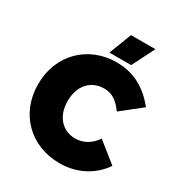

<svg xmlns="http://www.w3.org/2000/svg" viewBox="-211 -1050 1130 1208"><g transform="rotate(30 354.5 -445.5)"><path d="M564 -907H387L324 -744H482ZM398 16H399C523 16 629 -38 697 -136L553 -251C515 -196 465 -168 407 -168H406C313 -168 249 -241 249 -346V-352C249 -460 313 -532 410 -532H411C466 -532 506 -506 550 -446L695 -561C614 -663 517 -714 396 -714H395C188 -714 35 -560 35 -352V-346C35 -137 187 16 398 16Z"/></g></svg>

Font: Fixel Display Black
Style: Regular
Weight: 900
Designer: AlfaBravo + MacPaw
Foundry: Kyrylo Tkachov, Marchela Mozhyna, Serhii Makarenko, Maria Weinstein, Zakhar Kryvoshyya
Version: Version 1.211